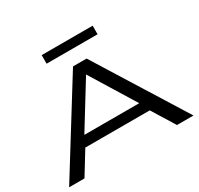

<svg xmlns="http://www.w3.org/2000/svg" viewBox="-180 -1101 1366 1321"><g transform="rotate(-30 502.5 -441.0)"><path d="M9 0 448 -707H556L997 0H866L754 -181H242L131 0ZM280 -260H716L498 -614ZM300 -814V-882H705V-814Z"/></g></svg>

Font: Georama ExtraExtended
Style: Regular
Weight: 400
Width: 8
Designer: Jean-Baptiste Levee
Foundry: Production Type
Version: Version 1.000